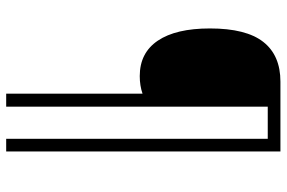

<svg xmlns="http://www.w3.org/2000/svg" viewBox="-173 -627 927 621"><g transform="rotate(90 290.5 -316.5)"><path d="M470 127H429V-719H325V127H283V-314Q257 -305 226 -305Q151 -305 111.5 -363.5Q72 -422 72 -532Q72 -649 115.5 -704.5Q159 -760 244 -760H470Z"/></g></svg>

Font: Noto Sans Lao SemiCondensed Light
Style: Regular
Weight: 300
Width: 4
Designer: Monotype Design Team
Foundry: Monotype Imaging Inc.
Version: Version 2.003; ttfautohint (v1.8.4.7-5d5b)